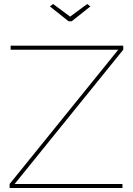

<svg xmlns="http://www.w3.org/2000/svg" viewBox="-20 -938 664 958"><path d="M28 -20 570 -690H33V-710H595V-690L53 -20H591V0H28ZM245 -918 330 -855 415 -918 431 -906 338 -832H322L229 -906Z"/></svg>

Font: Raleway Thin Thin
Style: Regular
Weight: 250
Version: Version 4.026